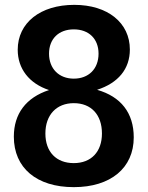

<svg xmlns="http://www.w3.org/2000/svg" viewBox="-20 -757 608 791"><path d="M167 -207C167 -284 213 -332 284 -332C356 -332 400 -284 400 -207C400 -132 356 -85 284 -85C212 -85 167 -131 167 -207ZM284 -433C223 -433 182 -474 182 -536C182 -597 222 -636 284 -636C346 -636 386 -597 386 -536C386 -473 345 -433 284 -433ZM531 -191C531 -292 478 -359 380 -387C467 -415 515 -473 515 -553C515 -663 424 -737 286 -737C146 -737 53 -663 53 -552C53 -474 100 -413 182 -386C87 -355 37 -288 37 -194C37 -65 131 14 284 14C436 14 531 -65 531 -191Z"/></svg>

Font: Perun SemiBold
Style: Regular
Weight: 600
Foundry: Copyright (c) Stefan Peev, Context Ltd, 2016
Version: Version 1.089